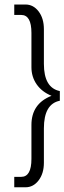

<svg xmlns="http://www.w3.org/2000/svg" viewBox="-20 -649 280 835"><path d="M240.2 -210.9Q170.9 -197.3 170.9 -90.8V58.6Q170.9 105.5 147.9 135.5Q125 165.5 90.8 165.5H42V120.1H72.3Q116.7 120.1 116.7 42V-105.5Q116.7 -198.2 204.1 -232.4Q162.1 -249.5 139.4 -282.2Q116.7 -314.9 116.7 -356.9V-505.9Q116.7 -584 72.3 -584H42V-629.4H90.8Q125 -629.4 147.9 -599.4Q170.9 -569.3 170.9 -522V-371.1Q170.9 -267.1 240.2 -252.9Z"/></svg>

Font: RIT Meera New
Style: Regular
Weight: 400
Designer: Hussain K H
Foundry: RIT
Version: 1.6.2